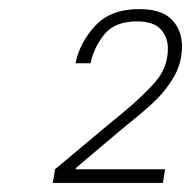

<svg xmlns="http://www.w3.org/2000/svg" viewBox="-20 -776 420 422"><path d="M101 -404 224 -507 245 -524Q297 -567 323 -598Q349 -629 349 -669Q349 -695 333 -712Q317 -729 281 -729Q232 -729 209 -700Q186 -671 179 -637H146Q155 -682 189 -719Q223 -756 286 -756Q335 -756 357.5 -733Q380 -710 380 -674Q380 -639 363.5 -609.5Q347 -580 323.5 -557Q300 -534 261 -503L237 -483L147 -407L146 -404H343L338 -374H96Z"/></svg>

Font: Be Vietnam Thin
Style: Italic
Weight: 250
Italic angle: -9°
Designer: Gabriel Lam
Foundry: TypeRant
Version: Version 3.000